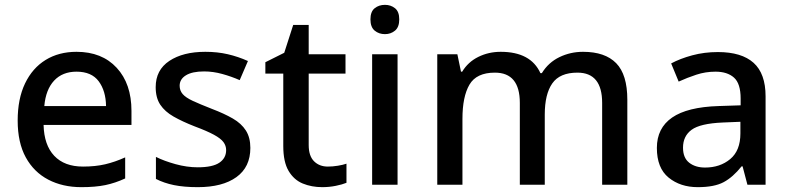

<svg xmlns="http://www.w3.org/2000/svg" viewBox="-20 -763 3260 793"><path d="M296 -549Q401 -549 462 -483Q523 -417 523 -305V-247H160Q162 -164 204 -119.5Q246 -75 323 -75Q374 -75 414.5 -84.5Q455 -94 497 -113V-26Q456 -7 415 1.5Q374 10 316 10Q239 10 179.5 -21Q120 -52 86.5 -113Q53 -174 53 -265Q53 -355 83.5 -418.5Q114 -482 168.5 -515.5Q223 -549 296 -549ZM296 -467Q238 -467 203.5 -430Q169 -393 163 -325H418Q417 -388 387.5 -427.5Q358 -467 296 -467Z M1014 -152Q1014 -73 956.5 -31.5Q899 10 797 10Q740 10 698.5 1.5Q657 -7 624 -24V-115Q658 -98 705 -85Q752 -72 797 -72Q858 -72 886 -91Q914 -110 914 -143Q914 -161 903 -176Q892 -191 863.5 -206.5Q835 -222 784 -241Q733 -261 697 -281.5Q661 -302 642 -330.5Q623 -359 623 -403Q623 -474 679.5 -511.5Q736 -549 828 -549Q878 -549 921 -539Q964 -529 1004 -511L970 -432Q936 -447 898 -457.5Q860 -468 823 -468Q774 -468 748 -452Q722 -436 722 -409Q722 -389 734.5 -374.5Q747 -360 776 -346.5Q805 -333 856 -313Q906 -294 941.5 -273.5Q977 -253 995.5 -224Q1014 -195 1014 -152Z M1334 -75Q1354 -75 1375.5 -78.5Q1397 -82 1411 -87V-8Q1394 -1 1367 4.5Q1340 10 1311 10Q1267 10 1230.5 -5Q1194 -20 1172 -57Q1150 -94 1150 -160V-459H1076V-506L1154 -545L1191 -660H1255V-539H1407V-459H1255V-164Q1255 -119 1277 -97Q1299 -75 1334 -75Z M1570 -743Q1594 -743 1611.5 -729Q1629 -715 1629 -683Q1629 -651 1611.5 -636.5Q1594 -622 1570 -622Q1545 -622 1527.5 -636.5Q1510 -651 1510 -683Q1510 -715 1527.5 -729Q1545 -743 1570 -743ZM1622 -539V0H1517V-539Z M2388 -549Q2479 -549 2525 -502Q2571 -455 2571 -351V0H2467V-338Q2467 -463 2365 -463Q2292 -463 2261 -418.5Q2230 -374 2230 -290V0H2127V-338Q2127 -463 2024 -463Q1948 -463 1919 -413.5Q1890 -364 1890 -272V0H1786V-539H1869L1884 -467H1889Q1913 -507 1955.5 -528Q1998 -549 2048 -549Q2172 -549 2212 -461H2218Q2245 -505 2290.5 -527Q2336 -549 2388 -549Z M2945 -548Q3043 -548 3092.5 -503.5Q3142 -459 3142 -365V0H3067L3047 -76H3043Q3007 -31 2968.5 -10.5Q2930 10 2862 10Q2790 10 2741.5 -29.5Q2693 -69 2693 -152Q2693 -234 2756 -277.5Q2819 -321 2948 -325L3039 -328V-356Q3039 -418 3011.5 -442.5Q2984 -467 2935 -467Q2894 -467 2856 -454.5Q2818 -442 2783 -426L2752 -501Q2789 -521 2839 -534.5Q2889 -548 2945 -548ZM2965 -257Q2872 -253 2836.5 -227Q2801 -201 2801 -153Q2801 -111 2826.5 -91Q2852 -71 2892 -71Q2954 -71 2996 -106Q3038 -141 3038 -212V-260Z"/></svg>

Font: Noto Sans Syriac Medium
Style: Regular
Weight: 500
Designer: Patrick Giasson and the Monotype Design Team
Foundry: Monotype Imaging Inc.
Version: Version 3.000; ttfautohint (v1.8.4.7-5d5b)